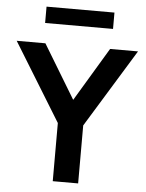

<svg xmlns="http://www.w3.org/2000/svg" viewBox="-59 -935 747 983"><g transform="rotate(5 314.5 -444.0)"><path d="M249.5 0V-299L3 -700H150.5L317.5 -424L483 -700H626.5L380 -298V0ZM140 -803.5V-887.5H489V-803.5Z"/></g></svg>

Font: Geologica Cursive Medium
Style: Regular
Weight: 500
Designer: Sindre Bremnes, Frode Helland
Foundry: Monokrom Skriftforlag AS
Version: Version 1.010;gftools[0.9.28]